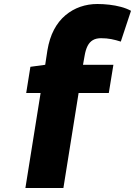

<svg xmlns="http://www.w3.org/2000/svg" viewBox="-20 -730 697 960"><path d="M373 -265 297 210H107L183 -265H111L132 -396L206 -406L217 -478Q227 -538 250 -581.5Q273 -625 307 -653.5Q341 -682 381.5 -696Q422 -710 467 -710Q496 -710 526.5 -706.5Q557 -703 585 -695.5Q613 -688 635 -676L584 -522Q559 -530 536 -534.5Q513 -539 485 -539Q461 -539 444.5 -529.5Q428 -520 418 -500.5Q408 -481 403 -451L395 -406H547L524 -265Z"/></svg>

Font: Georama ExtraCondensed Thin ExtraBold
Style: Italic
Weight: 800
Italic angle: -9°
Version: Version 1.001